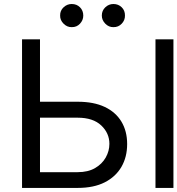

<svg xmlns="http://www.w3.org/2000/svg" viewBox="-20 -920 869 940"><path d="M153.3 -421.9H360.4Q439 -421.9 492.7 -396.5Q546.4 -371.1 574.5 -324.5Q602.5 -277.8 602.5 -214.8Q602.5 -151.4 574.5 -103Q546.4 -54.7 492.7 -27.3Q439 0 360.4 0H87.9V-727.5H175.8V-77.1H360.4Q410.6 -77.1 445.1 -96.9Q479.5 -116.7 497.6 -148.7Q515.6 -180.7 515.6 -215.8Q515.6 -268.1 475.6 -305.9Q435.5 -343.8 360.4 -343.8H153.3ZM829.1 -727.5V0H741.2V-727.5ZM331.1 -787.1Q308.6 -786.6 291.3 -804Q273.9 -821.3 274.4 -843.8Q273.9 -868.2 291.3 -884.3Q308.6 -900.4 331.1 -900.4Q355.5 -900.4 371.6 -884.3Q387.7 -868.2 387.7 -843.8Q387.7 -821.3 371.6 -804Q355.5 -786.6 331.1 -787.1ZM535.2 -787.1Q512.7 -786.6 495.6 -804Q478.5 -821.3 478.5 -843.8Q478.5 -868.2 495.6 -884.3Q512.7 -900.4 535.2 -900.4Q559.6 -900.4 575.9 -884.3Q592.3 -868.2 591.8 -843.8Q592.3 -821.3 575.9 -804Q559.6 -786.6 535.2 -787.1Z"/></svg>

Font: Inter
Style: Regular
Weight: 400
Designer: Rasmus Andersson
Foundry: rsms
Version: Version 4.000;git-8c9346024